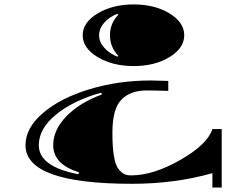

<svg xmlns="http://www.w3.org/2000/svg" viewBox="-20 -803 1132 866"><path d="M744.5 -742.5Q811 -702 811 -644Q811 -586 744.5 -545.5Q678 -505 583 -505Q488 -505 420.5 -545.5Q353 -586 353 -644Q353 -702 420.5 -742.5Q488 -783 583 -783Q678 -783 744.5 -742.5ZM95 -148Q95 -226 174 -293.5Q253 -361 383.5 -400.5Q514 -440 660 -440Q673 -440 739 -438V-393Q677 -395 641 -395Q568 -395 527.5 -353.5Q487 -312 487 -204Q487 -74 515 -40Q529 -23 541 -17.5Q553 -12 571 -12Q672 -12 794 -82Q916 -152 938 -221H980V43H938V-22Q769 26 575 26Q95 26 95 -148ZM513 -736 510 -741Q473 -727 450 -700.5Q427 -674 427 -644Q427 -614 450 -588Q473 -562 510 -547L513 -552Q476 -591 476 -644Q476 -697 513 -736ZM220 -148Q220 -218 280.5 -279.5Q341 -341 440 -377L436 -385Q311 -350 233 -286.5Q155 -223 155 -148Q155 -51 334 -17L336 -26Q220 -62 220 -148Z"/></svg>

Font: Diplomata
Style: Regular
Weight: 400
Width: 7
Designer: Eduardo Rodriguez Tunni
Foundry: Eduardo Rodriguez Tunni
Version: Version 1.001